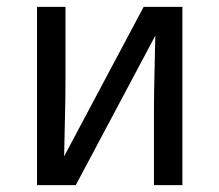

<svg xmlns="http://www.w3.org/2000/svg" viewBox="-20 -540 640 560"><path d="M88 0V-520H171V-312Q171 -255 169.5 -198Q168 -141 167 -84L399 -520H512V0H429V-208Q429 -265 430.5 -322Q432 -379 433 -436L201 0Z"/></svg>

Font: Nova
Style: Regular
Weight: 400
Monospace: yes
Designer: Belleve Invis
Foundry: Belleve Invis
Version: Version 24.1.4; ttfautohint (v1.8.4)